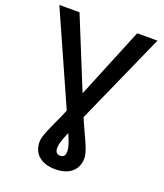

<svg xmlns="http://www.w3.org/2000/svg" viewBox="-164 -818 967 1135"><g transform="rotate(20 319.5 -250.5)"><path d="M10.7 -710.9 265.6 -138.7C260.3 -126.5 255.4 -114.3 250 -102.5C208 -8.3 177.2 50.3 177.2 88.9C177.2 168.9 235.8 210.4 319.3 210.4C402.3 210.4 460 168.9 460 88.9C460 54.7 435.1 2 398.9 -75.7C390.1 -94.2 381.3 -114.7 372.1 -136.7L627.9 -710.9H500.5L318.4 -267.1L137.7 -710.9ZM325.2 -3.4C343.8 39.6 351.1 66.4 351.1 87.4C351.1 108.4 344.2 125 319.3 125C295.4 125 287.6 108.4 287.6 87.4C287.6 66.4 295.9 38.6 314 -4.9C315.4 -8.8 317.4 -13.2 319.3 -17.6C321.3 -12.7 323.2 -7.8 325.2 -3.4Z"/></g></svg>

Font: Bert Sans Medium
Style: Regular
Weight: 500
Designer: Christian Robertson (Google), Cristiano Sobral
Foundry: Google, Cristiano Sobral
Version: Version 3.101